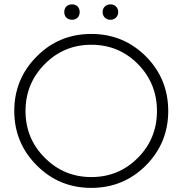

<svg xmlns="http://www.w3.org/2000/svg" viewBox="-20 -870 856 900"><path d="M318.4 -777.3Q301.8 -777.3 291 -787.1Q281.2 -797.9 281.2 -813.5Q281.2 -829.1 291 -839.8Q301.8 -849.6 318.4 -849.6Q333 -849.6 343.8 -839.8Q353.5 -829.1 353.5 -813.5Q353.5 -797.9 343.8 -787.1Q333 -777.3 318.4 -777.3ZM498 -777.3Q482.4 -777.3 471.7 -787.1Q460.9 -797.9 460.9 -813.5Q460.9 -829.1 471.7 -839.8Q482.4 -849.6 498 -849.6Q512.7 -849.6 523.4 -839.8Q534.2 -829.1 534.2 -813.5Q534.2 -797.9 523.4 -787.1Q512.7 -777.3 498 -777.3ZM408.2 10.7Q256.8 10.7 152.3 -94.7Q46.9 -200.2 46.9 -349.6Q46.9 -500 152.3 -605.5Q256.8 -710.9 408.2 -710.9Q558.6 -710.9 664.1 -605.5Q768.6 -500 768.6 -349.6Q768.6 -200.2 664.1 -94.7Q558.6 10.7 408.2 10.7ZM408.2 -40Q537.1 -40 627 -130.9Q715.8 -220.7 715.8 -349.6Q715.8 -478.5 627 -569.3Q537.1 -660.2 408.2 -660.2Q279.3 -660.2 189.5 -569.3Q99.6 -478.5 99.6 -349.6Q99.6 -220.7 189.5 -130.9Q279.3 -40 408.2 -40Z"/></svg>

Font: LeFont
Style: ExtraLight
Weight: 200
Designer: Leryon MEDIA
Version: Version 1.0